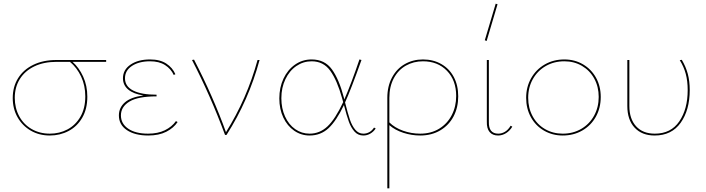

<svg xmlns="http://www.w3.org/2000/svg" viewBox="-20 -731 3824 1040"><path d="M555 -396H373Q408 -365 430.5 -316Q453 -267 453 -207Q453 -141 425.5 -93.5Q398 -46 351.5 -21.5Q305 3 250 3Q192 3 146.5 -23.5Q101 -50 75 -96Q49 -142 49 -200Q49 -261 78 -307.5Q107 -354 160.5 -380Q214 -406 286 -406H555ZM359 -396H286Q217 -396 166 -371.5Q115 -347 87.5 -303Q60 -259 60 -201Q60 -146 84 -101.5Q108 -57 151.5 -32Q195 -7 250 -7Q302 -7 345.5 -30Q389 -53 415.5 -98.5Q442 -144 442 -209Q442 -268 419.5 -316Q397 -364 359 -396Z M942 -70Q921 -38 881 -17.5Q841 3 783 3Q711 3 667.5 -26Q624 -55 624 -106Q624 -148 656.5 -176.5Q689 -205 757 -214Q703 -222 674.5 -246Q646 -270 646 -307Q646 -353 687 -381Q728 -409 793 -409Q847 -409 881 -386.5Q915 -364 930 -329L921 -325Q906 -358 874 -378.5Q842 -399 793 -399Q733 -399 695 -374Q657 -349 657 -307Q657 -263 701.5 -240.5Q746 -218 828 -218V-209Q728 -209 681.5 -181Q635 -153 635 -106Q635 -61 674.5 -34Q714 -7 782 -7Q835 -7 873 -25.5Q911 -44 933 -75Z M1386 -406Q1327 -188 1207 0H1199Q1120 -213 1020 -406L1031 -408Q1135 -207 1204 -15Q1318 -197 1375 -406Z M2015 -35Q2003 -17 1985.5 -7Q1968 3 1948 3Q1919 3 1900 -18.5Q1881 -40 1869.5 -72Q1858 -104 1843 -162Q1802 -76 1759.5 -36.5Q1717 3 1657 3Q1611 3 1573.5 -23Q1536 -49 1514.5 -94.5Q1493 -140 1493 -198Q1493 -257 1515.5 -305Q1538 -353 1578 -381Q1618 -409 1668 -409Q1739 -409 1778 -355Q1817 -301 1843 -201Q1845 -195 1845 -192Q1883 -279 1927 -409L1938 -406Q1879 -241 1849 -176Q1864 -117 1875 -84Q1886 -51 1904 -29Q1922 -7 1948 -7Q1965 -7 1980 -15Q1995 -23 2006 -40ZM1839 -178 1833 -199Q1806 -296 1769 -347.5Q1732 -399 1668 -399Q1623 -399 1585.5 -373.5Q1548 -348 1526 -302Q1504 -256 1504 -199Q1504 -144 1524 -100Q1544 -56 1579 -31.5Q1614 -7 1657 -7Q1712 -7 1754 -46.5Q1796 -86 1839 -178Z M2462 -209Q2462 -149 2437 -101Q2412 -53 2365 -25Q2318 3 2256 3Q2210 3 2165 -11.5Q2120 -26 2089 -53V289H2078V-201Q2078 -264 2103.5 -311.5Q2129 -359 2173 -384Q2217 -409 2271 -409Q2327 -409 2370.5 -384Q2414 -359 2438 -314Q2462 -269 2462 -209ZM2451 -211Q2451 -296 2401 -347.5Q2351 -399 2271 -399Q2220 -399 2178.5 -375.5Q2137 -352 2113 -307Q2089 -262 2089 -201V-68Q2118 -39 2163 -23Q2208 -7 2256 -7Q2315 -7 2359 -34Q2403 -61 2427 -107.5Q2451 -154 2451 -211Z M2617 -72V-406H2628V-72Q2626 -7 2679 -7Q2698 -7 2715.5 -17.5Q2733 -28 2746 -50L2755 -45Q2742 -23 2721.5 -10Q2701 3 2678 3Q2648 3 2632 -16Q2616 -35 2617 -72ZM2606 -513 2665 -711 2675 -708 2616 -509Z M2830 -201Q2830 -260 2857 -307.5Q2884 -355 2931 -382Q2978 -409 3037 -409Q3093 -409 3138 -382.5Q3183 -356 3208.5 -310Q3234 -264 3234 -206Q3234 -146 3207.5 -98.5Q3181 -51 3134 -24Q3087 3 3028 3Q2972 3 2926.5 -23.5Q2881 -50 2855.5 -96.5Q2830 -143 2830 -201ZM3223 -206Q3223 -261 3199 -305Q3175 -349 3132.5 -374Q3090 -399 3037 -399Q2981 -399 2936.5 -373.5Q2892 -348 2866.5 -303Q2841 -258 2841 -201Q2841 -146 2865 -101.5Q2889 -57 2932 -32Q2975 -7 3028 -7Q3084 -7 3128.5 -33Q3173 -59 3198 -104.5Q3223 -150 3223 -206Z M3378 -157V-406H3389V-157Q3389 -87 3425.5 -47Q3462 -7 3527 -7Q3614 -7 3659.5 -73.5Q3705 -140 3705 -243Q3705 -292 3694.5 -331Q3684 -370 3662 -405L3673 -407Q3695 -370 3705.5 -331Q3716 -292 3716 -243Q3716 -135 3667 -66Q3618 3 3526 3Q3457 3 3417.5 -39.5Q3378 -82 3378 -157Z"/></svg>

Font: Ysabeau Hairline
Style: Regular
Weight: 100
Designer: Christian Thalmann (Catharsis Fonts)
Version: Version 0.003